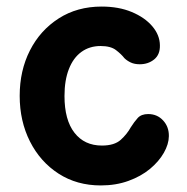

<svg xmlns="http://www.w3.org/2000/svg" viewBox="-20 -550 570 585"><path d="M287.2 15Q214.2 15 158.5 -20.9Q102.8 -56.8 71.4 -118.8Q40 -180.8 40 -258Q40 -334.8 71.1 -396.1Q102.2 -457.5 158.8 -493.8Q215.2 -530 289.8 -530Q341.8 -530 381.5 -513.4Q421.2 -496.8 444 -470Q466.8 -443.2 467.2 -412.2Q468 -383.8 449.8 -369Q431.5 -354.2 405.8 -354.2Q389.8 -354.2 378.4 -359.6Q367 -365 359 -372.8Q349.8 -384.8 333.6 -397.2Q317.5 -409.8 286.5 -409.8Q252.8 -409.8 228 -391.8Q203.2 -373.8 189.9 -339.6Q176.5 -305.5 176.5 -257.5Q176.5 -184.5 206.9 -145.5Q237.2 -106.5 290.5 -106.5Q328.5 -106.5 347.9 -124Q367.2 -141.5 378.5 -162.2Q388.8 -178.5 399.6 -190.5Q410.5 -202.5 431.5 -202.5Q459 -202.5 477 -183Q495 -163.5 494.5 -135Q494.2 -110.8 479.2 -84.4Q464.2 -58 436.8 -35.2Q409.2 -12.5 371.2 1.2Q333.2 15 287.2 15Z"/></svg>

Font: National Park
Style: Regular
Weight: 400
Designer: Andrea Herstowski, Ben Hoepner
Version: Version 1.009